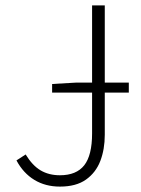

<svg xmlns="http://www.w3.org/2000/svg" viewBox="-20 -679 523 711"><path d="M173 -336V-368L260 -373H457V-336ZM202 12Q148 12 107 -13Q66 -38 41 -85L75 -107Q100 -66 130.5 -48Q161 -30 202 -30Q263 -30 292 -67Q321 -104 321 -185V-659H368V-180Q368 -126 351.5 -83Q335 -40 298.5 -14Q262 12 202 12Z"/></svg>

Font: Mada Light
Style: Regular
Weight: 300
Designer: Khaled Hosny
Version: Version 1.5